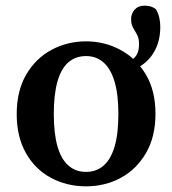

<svg xmlns="http://www.w3.org/2000/svg" viewBox="-20 -644 608 678"><path d="M284 14Q216 14 160 -16Q104 -46 71.5 -103.5Q39 -161 39 -241Q39 -323 72.5 -380.5Q106 -438 162 -468Q218 -498 284 -498Q349 -498 405 -468Q461 -438 495 -381Q529 -324 529 -242Q529 -161 495.5 -103.5Q462 -46 406.5 -16Q351 14 284 14ZM284 -37Q320 -37 345.5 -59Q371 -81 384.5 -126Q398 -171 398 -241Q398 -311 384.5 -356Q371 -401 345.5 -423.5Q320 -446 284 -446Q247 -446 221.5 -424Q196 -402 183 -356.5Q170 -311 170 -241Q170 -172 183 -127Q196 -82 221.5 -59.5Q247 -37 284 -37ZM410 -390V-421Q440 -425 455.5 -441Q471 -457 471 -487Q471 -509 464 -521.5Q457 -534 450 -546Q443 -558 443 -577Q443 -596 455.5 -610Q468 -624 490 -624Q500 -624 510.5 -621.5Q521 -619 531 -611Q539 -597 542.5 -581.5Q546 -566 546 -549Q546 -503 528 -468Q510 -433 479.5 -413Q449 -393 410 -390Z"/></svg>

Font: Source Serif 4 18pt SemiBold
Style: Regular
Weight: 600
Designer: Frank Grießhammer
Foundry: Adobe Systems Incorporated
Version: Version 4.004;hotconv 1.0.116;makeotfexe 2.5.65601